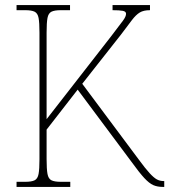

<svg xmlns="http://www.w3.org/2000/svg" viewBox="-20 -734 665 754"><path d="M45 0V-20H79Q104 -20 116 -26Q128 -32 131.5 -51Q135 -70 135 -108V-606Q135 -645 131.5 -663.5Q128 -682 116 -688Q104 -694 79 -694H45V-714H255V-694H219Q194 -694 182 -688Q170 -682 166.5 -663.5Q163 -645 163 -606V-266L416 -591Q451 -637 463 -653Q475 -669 475 -680Q475 -689 462 -691.5Q449 -694 422 -694V-714H569V-694Q544 -694 529 -685Q514 -676 498 -655Q482 -634 455 -598L303 -405L526 -106Q551 -72 567.5 -54Q584 -36 596 -29.5Q608 -23 622 -23H625V0H619Q598 0 582 -7Q566 -14 546.5 -35Q527 -56 496 -99L285 -382L163 -225V-109Q163 -70 166.5 -51Q170 -32 182 -26Q194 -20 219 -20H256V0Z"/></svg>

Font: Noto Serif Bengali SemiCondensed Thin
Style: Regular
Weight: 100
Width: 4
Designer: Juan Bruce, Universal Thirst, Indian Type Foundry and the Monotype Design Team.
Foundry: Monotype Imaging Inc.
Version: Version 2.003; ttfautohint (v1.8.4.7-5d5b)